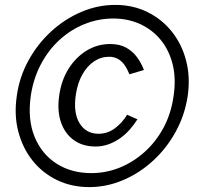

<svg xmlns="http://www.w3.org/2000/svg" viewBox="-20 -753 807 783"><path d="M344 10Q271.5 10 212.2 -18.8Q153 -47.5 112.5 -98.5Q72 -149.5 54.5 -217Q37 -284.5 48.5 -362Q59 -438.5 95.8 -505.8Q132.5 -573 187.8 -624Q243 -675 310.5 -704Q378 -733 450 -733Q522 -733 581 -704Q640 -675 680.8 -624Q721.5 -573 739 -505.8Q756.5 -438.5 745.5 -362Q734 -284.5 697.2 -217Q660.5 -149.5 605.2 -98.5Q550 -47.5 482.8 -18.8Q415.5 10 344 10ZM370 -155.5Q317 -155.5 280.8 -181.8Q244.5 -208 228.5 -254.8Q212.5 -301.5 221.5 -363.5Q230 -425.5 259.8 -472.8Q289.5 -520 333.5 -546.8Q377.5 -573.5 429.5 -573.5Q467.5 -573.5 494.2 -558.8Q521 -544 538.8 -519.8Q556.5 -495.5 567 -467.5L507.5 -450Q499 -472 487.8 -488Q476.5 -504 460.8 -512.8Q445 -521.5 425 -521.5Q391.5 -521.5 363.2 -502.5Q335 -483.5 315.5 -448.5Q296 -413.5 289 -365.5Q278.5 -292 304.8 -249.8Q331 -207.5 382 -207.5Q418 -207.5 447.8 -229.2Q477.5 -251 498.5 -285L540.5 -266.5Q527 -245 509.5 -225Q492 -205 470.2 -189.5Q448.5 -174 423.2 -164.8Q398 -155.5 370 -155.5ZM352.5 -47Q412 -47 467.5 -69.2Q523 -91.5 569.2 -132.8Q615.5 -174 646.8 -232Q678 -290 688 -362Q698.5 -433 684 -491Q669.5 -549 635 -590.8Q600.5 -632.5 551 -655Q501.5 -677.5 442 -677.5Q381.5 -677.5 325.2 -655Q269 -632.5 223.2 -590.8Q177.5 -549 146.8 -491Q116 -433 105.5 -362Q92 -266 121 -195.2Q150 -124.5 210.5 -85.8Q271 -47 352.5 -47Z"/></svg>

Font: Public Sans Thin Light
Style: Italic
Weight: 300
Italic angle: -8°
Version: Version 2.001